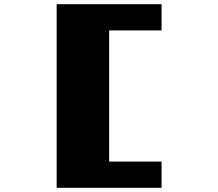

<svg xmlns="http://www.w3.org/2000/svg" viewBox="-20 -1020 1040 915"><path d="M250 -125V-1000H750V-875H500V-250H750V-125Z"/></svg>

Font: Press Start 2P
Style: Regular
Weight: 400
Designer: CodeMan38
Foundry: CodeMan38
Version: Version 3.000